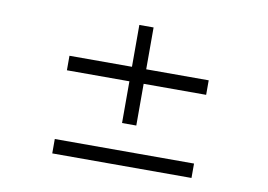

<svg xmlns="http://www.w3.org/2000/svg" viewBox="-66 -680 1094 783"><g transform="rotate(10 481.0 -289.0)"><path d="M192.9 0V-59.6H769.5V0ZM510.7 -344.2V-171.4H451.7V-344.2H192.9V-404.3H451.7V-577.6H510.7V-404.3H769.5V-344.2Z"/></g></svg>

Font: Doulos SIL Viet
Style: Regular
Weight: 400
Designer: Walt Agee, Victor Gaultney, Peter Martin, Debbi Hosken, Becca Hirsbrunner
Foundry: SIL International
Version: Version 5.000